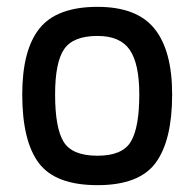

<svg xmlns="http://www.w3.org/2000/svg" viewBox="-20 -530 568 561"><path d="M265 -510Q380 -510 431.5 -446Q483 -382 483 -254Q483 -120 435 -54.5Q387 11 265 11Q142 11 93.5 -53.5Q45 -118 45 -254Q45 -384 95.5 -447Q146 -510 265 -510ZM265 -75Q338 -75 362.5 -116.5Q387 -158 387 -254Q387 -344 359 -384.5Q331 -425 265 -425Q194 -425 167.5 -386.5Q141 -348 141 -254Q141 -156 166 -115.5Q191 -75 265 -75Z"/></svg>

Font: TypoPRO Titillium Text
Style: 600 wt
Weight: 600
Designer: Accademia di Belle Arti di Urbino and others
Foundry: Accademia di Belle Arti di Urbino and others.
Version: Version 25.000